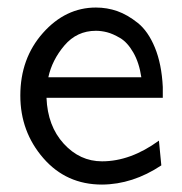

<svg xmlns="http://www.w3.org/2000/svg" viewBox="-20 -481 484 512"><path d="M34.2 -226.1Q34.2 -325.2 94.5 -393.1Q154.8 -460.9 235.8 -460.9Q265.6 -460.9 292.7 -451.4Q319.8 -441.9 347.4 -419.9Q375 -397.9 393.1 -354Q411.1 -310.1 414.1 -249V-220.2H104Q106.9 -145 149.9 -97.9Q192.9 -50.8 252 -50.8Q328.1 -50.8 403.8 -106L410.2 -40Q334 10.7 252 11.2Q156.7 11.2 95.5 -59.3Q34.2 -129.9 34.2 -226.1ZM108.9 -274.9H356.9Q351.1 -314 335.4 -341.1Q319.8 -368.2 300.3 -379.6Q280.8 -391.1 265.4 -395Q250 -398.9 235.8 -398.9Q185.1 -398.9 151.9 -359.9Q118.7 -320.8 108.9 -274.9Z"/></svg>

Font: CMU Sans Serif
Style: Medium
Weight: 500
Version: Version 0.7.0